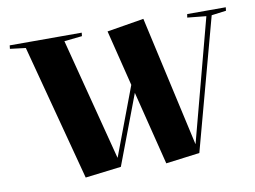

<svg xmlns="http://www.w3.org/2000/svg" viewBox="-80 -863 1322 995"><g transform="rotate(-10 581.0 -366.0)"><path d="M884 -60H885L1055 -702L956 -712L959 -730H1162L1160 -712L1083 -702L896 -10L718 13L621 -375L483 -10L294 13L105 -702L23 -712L25 -730H404L402 -712L308 -702L474 -60H475L610 -419L537 -713L731 -745Z"/></g></svg>

Font: Literata 72pt ExtraBold
Style: Italic
Weight: 800
Italic angle: -2°
Designer: Latin by Veronika Burian and Jose Scaglione. Greek by Irene Vlachou. Cyrillic by Vera Evstafieva
Foundry: TypeTogether
Version: Version 3.002